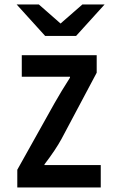

<svg xmlns="http://www.w3.org/2000/svg" viewBox="-20 -811 540 856"><path d="M181.2 -650.9 54.2 -791H153.3L250 -706.1L347.2 -791H446.3L319.3 -650.9ZM77.1 -564.9H411.1V-486.8L254.4 -191.9Q228.5 -144 178.2 -78.1V-75.2H429.2V24.9H57.1V-54.2L223.1 -351.1Q252.4 -402.8 292 -464.8V-468.8H77.1Z"/></svg>

Font: BIZ UDGothic
Style: Bold
Weight: 700
Monospace: yes
Designer: TypeBank Co., Ltd.
Foundry: Morisawa Inc.
Version: Version 1.05